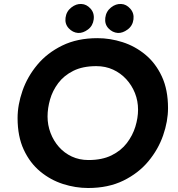

<svg xmlns="http://www.w3.org/2000/svg" viewBox="-20 -934 892 961"><path d="M421 7Q358 7 295.5 -13Q233 -33 181.5 -75.5Q130 -118 99 -184.5Q68 -251 68 -343Q68 -409 92.5 -479.5Q117 -550 166.5 -609.5Q216 -669 291.5 -706Q367 -743 468 -743Q531 -743 593.5 -723Q656 -703 707.5 -660.5Q759 -618 790 -551.5Q821 -485 821 -393Q821 -327 796.5 -256.5Q772 -186 722.5 -126.5Q673 -67 597.5 -30Q522 7 421 7ZM423 -133Q491 -133 538.5 -156.5Q586 -180 615 -218Q644 -256 657.5 -300Q671 -344 671 -385Q671 -429 655.5 -468Q640 -507 612 -537.5Q584 -568 546 -585.5Q508 -603 462 -603Q394 -603 347 -579.5Q300 -556 271.5 -518Q243 -480 230.5 -436Q218 -392 218 -351Q218 -308 233 -268.5Q248 -229 275 -198.5Q302 -168 339.5 -150.5Q377 -133 423 -133ZM308 -845Q312 -877 337 -896.5Q362 -916 388 -914Q413 -913 433 -891Q453 -869 449 -837Q445 -805 420.5 -786.5Q396 -768 371 -769Q344 -771 324 -792.5Q304 -814 308 -845ZM507 -845Q511 -877 535.5 -896.5Q560 -916 587 -914Q612 -913 632 -890.5Q652 -868 648 -837Q644 -805 619 -786.5Q594 -768 570 -769Q543 -771 523 -792Q503 -813 507 -845Z"/></svg>

Font: Josefin Sans Thin
Style: Bold Italic
Weight: 700
Italic angle: -7°
Version: Version 2.000